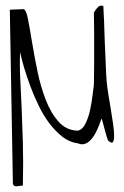

<svg xmlns="http://www.w3.org/2000/svg" viewBox="-20 -499 437 676"><path d="M254.9 5.9Q224.6 2 199.7 -17.6Q174.8 -37.1 153.8 -64.9Q132.8 -92.8 116.2 -127Q99.6 -161.1 86.9 -195.3Q74.2 -229.5 64.9 -260.7Q55.7 -292 50.8 -315.4Q48.8 -268.6 51.3 -221.2Q53.7 -173.8 56.2 -118.7Q58.6 -63.5 60.5 2.9Q62.5 69.3 60.5 154.3Q49.8 155.3 39.6 156.7Q29.3 158.2 25.4 149.4L14.6 -464.8L63.5 -466.8Q72.3 -463.9 78.6 -431.2Q85 -398.4 92.8 -350.6Q100.6 -302.7 111.8 -248.5Q123 -194.3 141.1 -147.5Q159.2 -100.6 187 -69.8Q214.8 -39.1 254.9 -39.1Q270.5 -43 280.8 -63.5Q291 -84 296.9 -110.4Q302.7 -136.7 305.7 -162.6Q308.6 -188.5 310.5 -200.2Q310.5 -210 311 -230Q311.5 -250 311.5 -275.4V-380.9Q311.5 -406.2 311 -425.8Q310.5 -445.3 310.5 -454.1Q314.5 -461.9 321.8 -470.7Q329.1 -479.5 337.9 -479.5L338.9 -478.5H340.8Q341.8 -478.5 343.8 -478.5Q343.8 -468.8 345.2 -447.8Q346.7 -426.8 347.2 -400.4Q347.7 -374 349.1 -345.2Q350.6 -316.4 351.6 -290Q352.5 -263.7 353.5 -243.2Q354.5 -222.7 355.5 -212.9Q357.4 -191.4 361.8 -165Q366.2 -138.7 370.6 -111.8Q375 -85 378.4 -61Q381.8 -37.1 381.8 -20.5Q381.8 -3.9 377.4 1.5Q373 6.8 362.3 -2.9Q359.4 -4.9 355.5 -18.1Q351.6 -31.2 347.7 -46.4Q343.8 -61.5 340.8 -72.3Q337.9 -83 336.9 -80.1Q330.1 -59.6 321.8 -41.5Q313.5 -23.4 303.2 -10.7Q293 2 280.8 6.8Q268.6 11.7 254.9 5.9Z"/></svg>

Font: Waiting for the Sunrise
Style: Regular
Weight: 300
Version: Version 1.001 2001